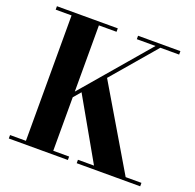

<svg xmlns="http://www.w3.org/2000/svg" viewBox="-130 -886 1041 1023"><g transform="rotate(20 390.0 -375.0)"><path d="M23 -19.5V0H358V-19.5H268V-323L303 -364L499 -19.5H408V0H768V-19.5H678.5L404.5 -482.5L616.5 -730.5H723V-750H483V-730.5H589L268 -355V-730.5H368V-750H23V-730.5H113V-19.5Z"/></g></svg>

Font: Bodoni* 11pt
Style: Bold
Weight: 700
Version: Version 2.3